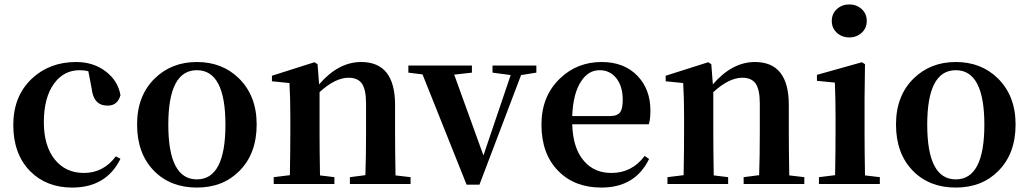

<svg xmlns="http://www.w3.org/2000/svg" viewBox="-20 -831 4646 867"><path d="M379 -509Q363 -514 340 -514Q267 -514 223 -452Q178 -389 178 -279Q178 -172 228 -110Q277 -50 359 -50Q447 -50 503 -125L524 -114Q460 16 306 16Q190 16 116 -58Q40 -136 40 -266Q40 -397 124 -476Q204 -551 324 -551Q402 -551 458 -508Q513 -466 524 -401Q511 -354 466 -354Q402 -354 394 -431Z M676 -59Q599 -137 599 -269Q599 -399 679 -477Q755 -551 869 -551Q983 -551 1058 -478Q1139 -399 1139 -269Q1139 -137 1061 -59Q987 16 869 16Q750 16 676 -59ZM998 -268Q998 -514 869 -514Q740 -514 740 -268Q740 -21 869 -21Q998 -21 998 -268Z M1834 -31V0H1560V-31L1630 -40Q1633 -124 1633 -235V-363Q1633 -427 1614 -454Q1595 -480 1554 -480Q1494 -480 1423 -415V-235Q1423 -153 1425 -39L1490 -31V0H1216V-31L1289 -40Q1291 -154 1291 -235V-307Q1291 -392 1287 -456L1208 -464V-489L1400 -550L1414 -541L1421 -450Q1508 -551 1611 -551Q1764 -551 1764 -357V-235Q1764 -153 1766 -39Z M2402 -503 2333 -492 2145 3H2087L1888 -495L1824 -503V-535H2111V-503L2031 -494L2163 -129L2286 -492L2204 -503V-535H2402Z M2735 -307Q2768 -307 2781 -325Q2792 -341 2792 -381Q2792 -441 2763 -478Q2734 -514 2688 -514Q2637 -514 2605 -465Q2568 -411 2564 -307ZM2564 -270Q2567 -160 2618 -103Q2664 -50 2741 -50Q2834 -50 2891 -127L2911 -113Q2848 16 2696 16Q2575 16 2502 -58Q2425 -135 2425 -268Q2425 -397 2509 -477Q2586 -551 2697 -551Q2798 -551 2858 -489Q2917 -428 2917 -332Q2917 -294 2910 -270Z M3612 -31V0H3338V-31L3408 -40Q3411 -124 3411 -235V-363Q3411 -427 3392 -454Q3373 -480 3332 -480Q3272 -480 3201 -415V-235Q3201 -153 3203 -39L3268 -31V0H2994V-31L3067 -40Q3069 -154 3069 -235V-307Q3069 -392 3065 -456L2986 -464V-489L3178 -550L3192 -541L3199 -450Q3286 -551 3389 -551Q3542 -551 3542 -357V-235Q3542 -153 3544 -39Z M3759 -683Q3736 -704 3736 -736Q3736 -769 3759 -790Q3782 -811 3815 -811Q3848 -811 3871 -790Q3894 -769 3894 -736Q3894 -704 3871 -683Q3848 -662 3815 -662Q3782 -662 3759 -683ZM3953 -31V0H3678V-31L3751 -40Q3753 -154 3753 -235V-306Q3753 -383 3750 -458L3669 -466V-493L3872 -550L3886 -541L3884 -385V-235Q3884 -153 3886 -39Z M4103 -59Q4026 -137 4026 -269Q4026 -399 4106 -477Q4182 -551 4296 -551Q4410 -551 4485 -478Q4566 -399 4566 -269Q4566 -137 4488 -59Q4414 16 4296 16Q4177 16 4103 -59ZM4425 -268Q4425 -514 4296 -514Q4167 -514 4167 -268Q4167 -21 4296 -21Q4425 -21 4425 -268Z"/></svg>

Font: Source Han Serif JP
Style: Bold
Weight: 700
Designer: Ryoko NISHIZUKA  (kana & ideographs); Frank Grießhammer (Latin, Greek & Cyrillic); Wenlong ZHANG  (bopomofo); Sandoll Co
Foundry: Adobe Systems Incorporated
Version: Version 1.000;PS 1;hotconv 16.6.53;makeotf.lib2.5.65590